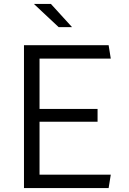

<svg xmlns="http://www.w3.org/2000/svg" viewBox="-20 -961 660 981"><path d="M102.5 0H535L546 -68.5H182V-339H478.5V-404.5H182V-661.5H546L535 -730H102.5ZM153 -941 279.5 -822.5H348L240 -941Z"/></svg>

Font: Monaspace Argon Light
Style: Regular
Weight: 300
Designer: Riley Cran & the Lettermatic Team
Foundry: Lettermatic
Version: Version 1.000 (Monaspace Argon)